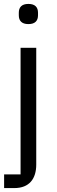

<svg xmlns="http://www.w3.org/2000/svg" viewBox="-20 -760 290 980"><path d="M85 130H1V200H53C130 200 165 152 165 80V-516H85ZM125 -637C160 -637 174 -655 174 -682V-695C174 -722 160 -740 125 -740C90 -740 76 -722 76 -695V-682C76 -655 90 -637 125 -637Z"/></svg>

Font: IBMKR
Style: Regular
Weight: 400
Designer: Mike Abbink; Paul van der Laan; Pieter van Rosmalen; Wujin Sim; Chorong Kim; Dohee Lee;
Foundry: Sandoll Inc.
Version: Version 1.002